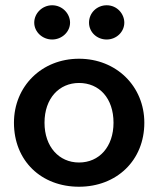

<svg xmlns="http://www.w3.org/2000/svg" viewBox="-20 -699 603 729"><path d="M178 -549C215 -549 246 -578 246 -613C246 -647 217 -679 178 -679C141 -679 110 -649 110 -613C110 -578 141 -549 178 -549ZM385 -549C422 -549 452 -578 452 -613C452 -646 425 -679 385 -679C348 -679 318 -650 318 -613C318 -577 348 -549 385 -549ZM280 10C422 10 528 -89 528 -233C528 -371 422 -476 280 -476C138 -476 33 -371 33 -233C33 -88 137 10 280 10ZM280 -82C204 -82 149 -142 149 -233C149 -326 205 -384 280 -384C357 -384 411 -326 411 -233C411 -142 357 -82 280 -82Z"/></svg>

Font: Inconsolata SemiExpanded
Style: Bold
Weight: 700
Width: 6
Monospace: yes
Designer: Raph Levien, Cyreal, Brenton Simpson
Foundry: Raph Levien, Cyreal, Google
Version: Version 3.100